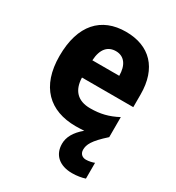

<svg xmlns="http://www.w3.org/2000/svg" viewBox="-189 -672 934 1021"><g transform="rotate(30 278.0 -161.5)"><path d="M399 98C399 67 413 36 486 -29V-152C431 -123 383 -111 321 -111C244 -111 204 -154 202 -231H517V-309C517 -470 430 -559 284 -559C134 -559 41 -462 41 -271C41 -84 141 10 302 10C321 10 338 9 354 8C306 48 286 87 286 127C286 195 333 236 410 236C440 236 468 231 489 224V127C477 132 456 137 438 137C416 137 399 123 399 98ZM289 -443C341 -443 369 -402 369 -338H204C208 -411 241 -443 289 -443Z"/></g></svg>

Font: Noto Sans Thai Looped SemiCondensed ExtraBold
Style: Regular
Weight: 800
Width: 4
Designer: Sasikarn Vongin, Ben Mitchell
Foundry: The Fontpad Ltd
Version: Version 1.001